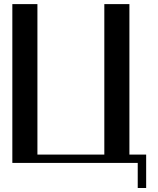

<svg xmlns="http://www.w3.org/2000/svg" viewBox="-20 -812 790 957"><path d="M625 -791.5V-41.5H708.5V125H666.5V0H41.5V-791.5H166.5V-41.5H500V-791.5Z"/></svg>

Font: Gputeks
Style: Bold
Weight: 600
Width: 8
Version: Version 0.9